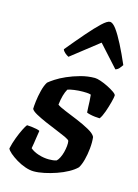

<svg xmlns="http://www.w3.org/2000/svg" viewBox="-122 -839 652 905"><g transform="rotate(15 204.5 -387.0)"><path d="M134 0Q115 0 92 -8Q69 -16 48.5 -28.5Q28 -41 13.5 -53.5Q-1 -66 -4 -75Q2 -102 12 -128.5Q22 -155 32 -175Q42 -195 48 -202Q56 -202 69.5 -200.5Q83 -199 95 -196.5Q107 -194 111 -191Q108 -176 105 -152.5Q102 -129 97 -103Q113 -89 138.5 -81Q164 -73 189 -73Q197 -73 207.5 -74Q218 -75 226 -78Q233 -84 239.5 -97Q246 -110 250 -125.5Q254 -141 255.5 -156Q257 -171 255 -181Q252 -187 232.5 -196Q213 -205 185.5 -216Q158 -227 130.5 -239Q103 -251 82 -262.5Q61 -274 56 -284Q56 -296 59 -321.5Q62 -347 69 -375Q76 -403 87 -420Q96 -428 116.5 -441.5Q137 -455 166.5 -468Q196 -481 230.5 -490.5Q265 -500 300 -500Q310 -500 328 -494Q346 -488 365 -478.5Q384 -469 397.5 -459.5Q411 -450 411 -444Q411 -436 404.5 -411Q398 -386 389 -360.5Q380 -335 370 -322Q361 -322 347 -323.5Q333 -325 321 -328Q309 -331 306 -333Q305 -347 304.5 -360.5Q304 -374 303.5 -388Q303 -402 301 -419Q292 -422 281 -422.5Q270 -423 262 -423Q241 -423 219.5 -420Q198 -417 188 -413Q180 -399 174.5 -379.5Q169 -360 166 -334Q178 -325 206.5 -313.5Q235 -302 268.5 -288Q302 -274 329 -259Q356 -244 363 -229Q366 -204 363 -173.5Q360 -143 353 -116.5Q346 -90 336 -74Q321 -59 296.5 -45.5Q272 -32 243 -22Q214 -12 185.5 -6Q157 0 134 0ZM153 -564Q143 -569 134 -577Q125 -585 123 -593Q165 -644 200.5 -685Q236 -726 261.5 -750Q287 -774 300 -774Q314 -774 331.5 -750Q349 -726 370 -685Q391 -644 413 -593Q408 -586 401 -577Q394 -568 382 -564L287 -669Z"/></g></svg>

Font: Texturina 12pt
Style: Bold Italic
Weight: 700
Italic angle: -11°
Designer: Guillermo Torres Carreño
Foundry: Omnibus-Type
Version: Version 1.002